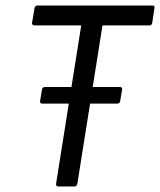

<svg xmlns="http://www.w3.org/2000/svg" viewBox="-20 -675 579 695"><path d="M133 -300Q124 -300 125 -309L132 -351Q134 -360 143 -360H414Q418 -360 420.5 -358Q423 -356 422 -351L415 -309Q414 -300 404 -300H306H229ZM191 0Q182 0 183 -10L274 -583H105Q101 -583 98 -585.5Q95 -588 96 -592L105 -646Q107 -655 116 -655H532Q536 -655 538 -653Q540 -651 539 -646L531 -592Q529 -583 521 -583H351L260 -10Q258 0 250 0Z"/></svg>

Font: Sofia Sans Semi Condensed
Style: Italic
Weight: 400
Italic angle: -9°
Designer: Botio Nikoltchev, Ani Petrova
Foundry: lettersoup
Version: Version 4.101